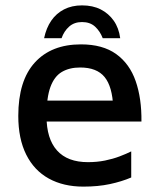

<svg xmlns="http://www.w3.org/2000/svg" viewBox="-20 -679 593 714"><path d="M290 15Q216 15 161.5 -15Q107 -45 77.5 -104Q48 -163 48 -248Q48 -379 109.5 -446.5Q171 -514 281 -514Q362 -514 412 -478Q462 -442 484.5 -377.5Q507 -313 506 -227H111L108 -305H426L401 -280Q398 -357 369 -392.5Q340 -428 278 -428Q238 -428 210 -411.5Q182 -395 167.5 -355.5Q153 -316 153 -247Q153 -163 192 -119.5Q231 -76 307 -76Q341 -76 370.5 -82Q400 -88 425 -97.5Q450 -107 468 -116V-19Q433 -4 389 5.5Q345 15 290 15ZM285 -659Q325 -659 354.5 -644Q384 -629 403 -602Q422 -575 427 -537H362Q352 -563 333.5 -580Q315 -597 285 -597Q256 -597 237 -580Q218 -563 209 -537H144Q152 -575 170.5 -602Q189 -629 218 -644Q247 -659 285 -659Z"/></svg>

Font: Maven Pro Medium
Style: Regular
Weight: 500
Designer: Joe Prince
Foundry: Joe Prince
Version: Version 2.103